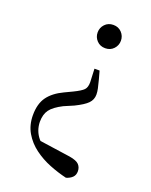

<svg xmlns="http://www.w3.org/2000/svg" viewBox="-143 -608 718 915"><g transform="rotate(20 216.0 -150.0)"><path d="M271 -531Q297 -531 313.5 -513.5Q330 -496 330 -472Q330 -448 313.5 -430.5Q297 -413 271 -413Q245 -413 228.5 -430.5Q212 -448 212 -472Q212 -496 228.5 -513.5Q245 -531 271 -531ZM57 4Q57 -54 82.5 -89Q108 -124 159 -148L199 -167Q236 -185 248 -197.5Q260 -210 260 -236L257 -304H283L294 -264Q301 -237 304.5 -221Q308 -205 308 -191Q308 -165 290 -146.5Q272 -128 227 -106L178 -85Q133 -62 116 -38.5Q99 -15 99 23Q100 68 127.5 101.5Q155 135 212 169L101 103L289 130Q325 136 337.5 149.5Q350 163 350 183Q350 202 338.5 213.5Q327 225 307 231Q264 221 220 203.5Q176 186 139 158.5Q102 131 79.5 92.5Q57 54 57 4Z"/></g></svg>

Font: Noto Serif JP
Style: Regular
Weight: 400
Designer: Ryoko NISHIZUKA  (kana & ideographs); Frank Grießhammer (Latin, Greek & Cyrillic); Wenlong ZHANG  (bopomofo); Sandoll Co
Foundry: Adobe
Version: Version 2.003-H1;hotconv 1.1.1;makeotfexe 2.6.0